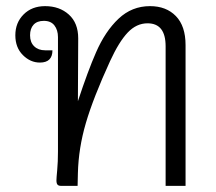

<svg xmlns="http://www.w3.org/2000/svg" viewBox="-20 -606 705 626"><path d="M585 -459V0H520V-455Q520 -530 461 -530Q425 -530 396.5 -500Q368 -470 339 -407Q284 -287 260 -205Q236 -123 234 -42L233 0H179Q171 0 167.5 -4Q164 -8 164 -18Q164 -25 166.5 -51.5Q169 -78 169 -112V-485Q169 -508 157.5 -523Q146 -538 123 -538Q101 -538 89.5 -525.5Q78 -513 78 -491Q78 -468 91.5 -455Q105 -442 127 -442H151Q151 -402 110 -402Q79 -402 54.5 -426.5Q30 -451 30 -491Q30 -532 57 -559Q84 -586 127 -586Q174 -586 204.5 -558.5Q235 -531 235 -481L234 -276Q267 -376 293 -435Q323 -504 366.5 -545Q410 -586 469 -586Q522 -586 553.5 -553.5Q585 -521 585 -459Z"/></svg>

Font: Krub
Style: Regular
Weight: 400
Designer: Ekaluck Peanpanawate
Foundry: Cadson Demak Co.,Ltd.
Version: Version 1.000; ttfautohint (v1.6)